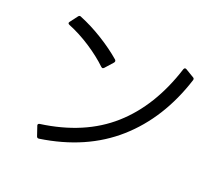

<svg xmlns="http://www.w3.org/2000/svg" viewBox="-119 -891 1238 1073"><g transform="rotate(20 500.0 -354.5)"><path d="M403 -485Q401 -485 395 -489Q346 -536 280 -579Q214 -622 147 -649Q134 -655 142 -665L176 -710Q183 -719 192 -714Q261 -686 330.5 -643Q400 -600 453 -554Q457 -550 457 -545Q457 -542 454 -537L412 -490Q407 -485 403 -485ZM170 -62Q170 -70 180 -72Q434 -107 593 -248Q752 -389 830 -634Q835 -646 846 -640L896 -610Q905 -606 902 -595Q821 -342 646.5 -187.5Q472 -33 204 7H201Q193 7 190 -2L171 -58Z"/></g></svg>

Font: LINE Seed JP_TTF Regular
Style: Regular
Weight: 400
Designer: LINE & Fontrix & Fontworks
Version: Version 1.002